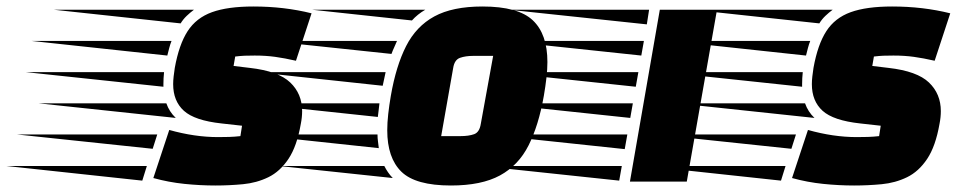

<svg xmlns="http://www.w3.org/2000/svg" viewBox="-258 -559 2962 591"><path d="M405 12Q358 12 309.5 7Q261 2 214 -11L263 -159Q341 -137 413 -137Q431 -137 447.5 -137.5Q464 -138 482 -140L487 -172L424 -179Q341 -188 308 -218Q275 -248 275 -300Q275 -311 276.5 -324Q278 -337 280 -350Q293 -422 319.5 -463Q346 -504 394.5 -521.5Q443 -539 522 -539Q617 -539 701 -518L653 -372Q618 -380 589 -384Q560 -388 526 -388Q507 -388 495 -387.5Q483 -387 466 -385L461 -356L511 -350Q599 -340 635.5 -305Q672 -270 672 -217Q672 -208 671 -198Q670 -188 668 -178Q656 -109 630 -70Q604 -31 568 -13.5Q532 4 490 8Q448 12 405 12ZM298 -487 -92 -529H339Q327 -520 316.5 -510Q306 -500 298 -487ZM257 -388 -161 -433H270Q266 -423 263 -411.5Q260 -400 257 -388ZM245 -292 -179 -337H247Q246 -328 245.5 -318.5Q245 -309 245 -300ZM283 -196 -140 -241H254Q263 -215 283 -196ZM212 -101 -205 -145H226ZM180 -3 -238 -48H194Z M1130 12Q1021 12 977.5 -30.5Q934 -73 934 -158Q934 -181 937 -208Q940 -235 945 -264Q961 -356 992 -417Q1023 -478 1079 -508.5Q1135 -539 1227 -539Q1337 -539 1382 -496.5Q1427 -454 1427 -368Q1427 -346 1424 -319.5Q1421 -293 1416 -264Q1400 -173 1369 -111.5Q1338 -50 1281 -19Q1224 12 1130 12ZM1010 -496 703 -529H1051Q1027 -515 1010 -496ZM947 -393 569 -433H964Q960 -423 955.5 -413.5Q951 -404 947 -393ZM1100 -140H1159Q1185 -140 1201.5 -146Q1218 -152 1222 -178L1260 -387H1199Q1175 -387 1158 -381Q1141 -375 1137 -350ZM920 -295 529 -337H929ZM905 -199 511 -241H910Q909 -230 907.5 -219.5Q906 -209 905 -199ZM908 -103 515 -145H904Q904 -134 905.5 -123.5Q907 -113 908 -103ZM951 -11 602 -48H925Q930 -38 936.5 -28.5Q943 -19 951 -11Z M1681 0 1773 -529H1949L1856 0ZM1733 -484 1309 -529H1740ZM1716 -388 1292 -433H1724ZM1699 -292 1275 -337H1707ZM1682 -196 1258 -241H1690ZM1665 -100 1241 -145H1673ZM1648 -3 1224 -48H1656Z M2371 12Q2324 12 2275.5 7Q2227 2 2180 -11L2229 -159Q2307 -137 2379 -137Q2397 -137 2413.5 -137.5Q2430 -138 2448 -140L2453 -172L2390 -179Q2307 -188 2274 -218Q2241 -248 2241 -300Q2241 -311 2242.5 -324Q2244 -337 2246 -350Q2259 -422 2285.5 -463Q2312 -504 2360.5 -521.5Q2409 -539 2488 -539Q2583 -539 2667 -518L2619 -372Q2584 -380 2555 -384Q2526 -388 2492 -388Q2473 -388 2461 -387.5Q2449 -387 2432 -385L2427 -356L2477 -350Q2565 -340 2601.5 -305Q2638 -270 2638 -217Q2638 -208 2637 -198Q2636 -188 2634 -178Q2622 -109 2596 -70Q2570 -31 2534 -13.5Q2498 4 2456 8Q2414 12 2371 12ZM2264 -487 1874 -529H2305Q2293 -520 2282.5 -510Q2272 -500 2264 -487ZM2223 -388 1805 -433H2236Q2232 -423 2229 -411.5Q2226 -400 2223 -388ZM2211 -292 1787 -337H2213Q2212 -328 2211.5 -318.5Q2211 -309 2211 -300ZM2249 -196 1826 -241H2220Q2229 -215 2249 -196ZM2178 -101 1761 -145H2192ZM2146 -3 1728 -48H2160Z"/></svg>

Font: Faster One
Style: Regular
Weight: 400
Designer: Eduardo Rodriguez Tunni
Foundry: Eduardo Rodriguez Tunni
Version: Version 1.003; ttfautohint (v1.8.4.7-5d5b);gftools[0.9.23]